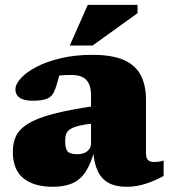

<svg xmlns="http://www.w3.org/2000/svg" viewBox="-20 -736 682 772"><path d="M363 -310V-240.5Q323.5 -236.5 299.5 -230.8Q275.5 -225 263 -217Q250.5 -209 246.2 -197.5Q242 -186 242 -170Q242 -139.5 251.5 -127.8Q261 -116 290.5 -116Q308 -116 320.2 -121.5Q332.5 -127 339.2 -137Q346 -147 346 -160V-353.5Q346 -394 327.5 -414.2Q309 -434.5 267 -434.5Q242.5 -434.5 227.8 -433.2Q213 -432 203 -430L227 -473Q222.5 -449.5 217.8 -430.5Q213 -411.5 208.2 -396.2Q203.5 -381 197.5 -367.5Q189 -347 168.8 -339Q148.5 -331 112 -331Q76 -331 59 -343Q42 -355 42 -375.5Q42 -398 64.5 -422.2Q87 -446.5 128 -467.8Q169 -489 225.8 -502.2Q282.5 -515.5 351.5 -515.5Q432.5 -515.5 479.5 -494Q526.5 -472.5 546.8 -432Q567 -391.5 567 -334.5V-120Q567 -106.5 570.8 -98.8Q574.5 -91 582 -87.8Q589.5 -84.5 601 -84.5Q608.5 -84.5 617.2 -85.8Q626 -87 638 -90.5V-28.5Q606 -10.5 567.8 2.2Q529.5 15 489 15Q445.5 15 416.8 -0.5Q388 -16 372.8 -48.5Q357.5 -81 354.5 -132L361.5 -138Q346.5 -79 324.5 -45.8Q302.5 -12.5 270.5 1.2Q238.5 15 193 15Q116 15 73.8 -19.5Q31.5 -54 31.5 -126Q31.5 -161 44.2 -188.5Q57 -216 91.8 -238Q126.5 -260 192 -277.5Q257.5 -295 363 -310ZM260.5 -553 333 -716.5H533V-683L352.5 -553Z"/></svg>

Font: Newsreader 9pt ExtraBold
Style: Regular
Weight: 800
Designer: Hugues Gentile
Foundry: Production Type
Version: Version 1.003